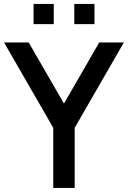

<svg xmlns="http://www.w3.org/2000/svg" viewBox="-20 -930 633 950"><path d="M447.5 -810.5V-910.5H347.5V-810.5ZM246 -810.5V-910.5H146V-810.5ZM349.5 0V-297.5L593 -720H471L296.5 -417.5L122 -720H0L243.5 -297.5V0Z"/></svg>

Font: Vela Sans SemBd
Style: Regular
Weight: 600
Designer: Principal design: Mikhail Sharanda - project Manrope.
Design modification: Ravid Balaliev
Foundry: Mikhail Sharanda
Version: Version 1.001